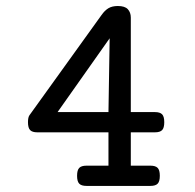

<svg xmlns="http://www.w3.org/2000/svg" viewBox="-20 -610 640 630"><path d="M335.9 -66.4V-175.8H102.5Q85.9 -175.8 78.9 -183.1Q71.8 -190.4 71.8 -209Q71.8 -225.1 76.7 -231.9L313 -560.5Q323.2 -575.2 335.4 -582.8Q347.7 -590.3 366.7 -590.3Q389.6 -590.3 399.4 -579.8Q409.2 -569.3 409.2 -552.2V-242.2H488.3Q504.9 -242.2 512 -234.9Q519 -227.5 519 -209Q519 -190.4 512 -183.1Q504.9 -175.8 488.3 -175.8H409.2V-66.4H473.6Q490.2 -66.4 497.3 -59.1Q504.4 -51.8 504.4 -33.2Q504.4 -14.6 497.3 -7.3Q490.2 0 473.6 0H263.7Q247.1 0 240 -7.3Q232.9 -14.6 232.9 -33.2Q232.9 -51.8 240 -59.1Q247.1 -66.4 263.7 -66.4ZM339.8 -484.4 168.9 -242.2H335.9Z"/></svg>

Font: Courier Prime
Style: Regular
Weight: 400
Designer: Alan Dague-Greene
Foundry: Quote-Unquote Apps
Version: Version 1.203